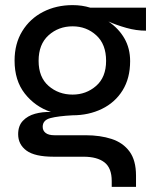

<svg xmlns="http://www.w3.org/2000/svg" viewBox="-20 -529 619 751"><path d="M417 202V179Q417 128 388.5 106Q360 84 307 84H190Q116 84 83.5 60Q51 36 51 -4Q51 -37 69.5 -56.5Q88 -76 117 -84Q146 -92 179 -91Q117 -112 77 -163Q37 -214 37 -292Q37 -358 67 -407Q97 -456 148.5 -482.5Q200 -509 264 -509Q301 -509 333 -499H551V-409Q513 -409 474 -420Q435 -431 404 -445Q444 -418 466.5 -379Q489 -340 489 -290Q489 -223 459.5 -175.5Q430 -128 378.5 -103Q327 -78 264 -78Q207 -75 177 -67Q147 -59 147 -33Q147 -18 158.5 -9Q170 0 193 0H315Q372 0 416.5 14.5Q461 29 486.5 63.5Q512 98 512 158V202ZM264 -159Q317 -159 356 -193Q395 -227 395 -291Q395 -356 356.5 -391Q318 -426 264 -426Q209 -426 170 -391Q131 -356 131 -291Q131 -227 170 -193Q209 -159 264 -159Z"/></svg>

Font: Syne Medium
Style: Regular
Weight: 500
Designer: Lucas Descroix
Foundry: Bonjour Monde
Version: Version 2.200; ttfautohint (v1.8.4)